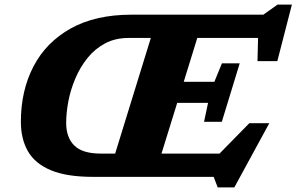

<svg xmlns="http://www.w3.org/2000/svg" viewBox="-20 -771 1292 837"><path d="M553.5 -707H1128L1190 -751H1252.5L1189 -504.5H1102.5L1105 -605.5H840L781 -414.5H914.5L947.5 -495H1025L947 -240H869.5L887 -322.5H752.5L684 -101.5H937L1067 -234H1154L1001.5 46H929L911.5 0H385.5Q271 0 202 -28.8Q133 -57.5 102 -111.2Q71 -165 71 -240Q71 -376 126 -481.5Q181 -587 288.5 -647Q396 -707 553.5 -707ZM419 -101.5H482L637.5 -605.5H540Q482.5 -605.5 438 -581.8Q393.5 -558 361.5 -518.2Q329.5 -478.5 308.8 -429.8Q288 -381 278.2 -330.5Q268.5 -280 268.5 -235Q268.5 -171.5 304 -136.5Q339.5 -101.5 419 -101.5Z"/></svg>

Font: Newsreader 6pt
Style: Bold Italic
Weight: 700
Italic angle: -17°
Designer: Hugues Gentile
Foundry: Production Type
Version: Version 1.003; ttfautohint (v1.8.3)